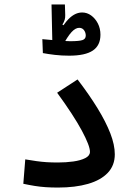

<svg xmlns="http://www.w3.org/2000/svg" viewBox="-20 -845 626 868"><path d="M242.2 2.9Q212.4 2.9 187 1.2Q161.6 -0.5 137.2 -4.4Q112.8 -8.3 85.4 -14.2L94.2 -124.5Q122.6 -119.6 145.5 -116.5Q168.5 -113.3 191.2 -111.8Q213.9 -110.4 242.2 -110.4Q278.3 -110.4 311.5 -115Q344.7 -119.6 365.7 -130.4Q386.7 -141.1 386.7 -158.7Q386.7 -186 349.9 -254.6Q313 -323.2 238.3 -425.8L330.6 -485.8Q383.3 -417 420.9 -355.7Q458.5 -294.4 478.8 -242.2Q499 -189.9 499 -147.5Q499 -97.2 467.3 -63.7Q435.5 -30.3 377.9 -13.7Q320.3 2.9 242.2 2.9ZM292.5 -593.3Q258.8 -593.3 227.8 -596.9Q196.8 -600.6 173.8 -605L171.4 -668Q184.6 -667 208.7 -664.6Q232.9 -662.1 257.6 -660.4Q282.2 -658.7 296.9 -658.7Q337.9 -658.7 352.8 -663.8Q367.7 -668.9 367.7 -684.1Q367.7 -697.8 359.9 -708.5Q352.1 -719.2 337.9 -719.2Q321.3 -719.2 303.5 -700Q285.6 -680.7 260.7 -634.3L215.3 -643.1Q245.6 -706.1 279.5 -747.3Q313.5 -788.6 351.1 -788.6Q373.5 -788.6 392.1 -775.1Q410.6 -761.7 422.4 -739Q434.1 -716.3 434.1 -688Q434.1 -639.6 399.7 -616.5Q365.2 -593.3 292.5 -593.3ZM216.8 -645.5 212.9 -824.7H273.4L274.9 -776.9Q275.4 -765.1 272.2 -754.9Q269 -744.6 262.2 -733.9L275.9 -725.1L277.3 -670.4Z"/></svg>

Font: Cascadia Code Medium
Style: Regular
Weight: 500
Monospace: yes
Designer: Aaron Bell
Foundry: Saja Typeworks
Version: Version 2407.024